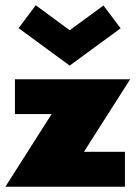

<svg xmlns="http://www.w3.org/2000/svg" viewBox="-30 -713 518 733"><path d="M41 -605.5 106.5 -693 236 -597.5 365 -692 430.5 -605 236 -462.5ZM27 -410.5H467L290.5 -133.5H447V0H-9.5L167 -277.5H27Z"/></svg>

Font: League Spartan Black
Style: Regular
Weight: 900
Foundry: The League of Moveable Type
Version: Version 2.002